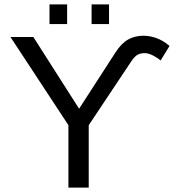

<svg xmlns="http://www.w3.org/2000/svg" viewBox="-20 -857 812 877"><path d="M292.5 0V-285.2L27.8 -688H132.3L341.3 -360.4L507.3 -617.2Q534.2 -659.2 565.2 -676.5Q596.2 -693.8 634.8 -693.8Q664.1 -693.8 694.8 -682.9Q725.6 -671.9 754.4 -647L713.4 -580.6Q700.7 -592.3 679.4 -603.3Q658.2 -614.3 640.1 -614.3Q622.6 -614.3 608.9 -607.2Q595.2 -600.1 579.6 -576.7L385.3 -285.2V0ZM478 -836.9V-747.1H398.4V-836.9ZM286.6 -836.9V-747.1H206.1V-836.9Z"/></svg>

Font: Arimo
Style: Regular
Weight: 400
Designer: Steve Matteson
Foundry: Monotype Imaging Inc.
Version: Version 1.33